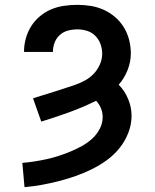

<svg xmlns="http://www.w3.org/2000/svg" viewBox="-20 -558 640 791"><path d="M81 213 72 113Q97 111 122.5 107Q148 103 173 97.5Q198 92 222.5 84Q247 76 271 66Q295 56 317.5 43.5Q340 31 359 14Q378 -3 390.5 -26.5Q403 -50 403 -76Q403 -94 396 -111.5Q389 -129 376 -143Q322 -116 265 -95.5Q208 -75 150 -57L116 -153Q137 -160 159 -166.5Q181 -173 202.5 -180Q224 -187 246 -194Q268 -201 289.5 -208.5Q311 -216 331 -227Q351 -238 366.5 -254.5Q382 -271 391.5 -292.5Q401 -314 401 -337Q401 -357 394 -376.5Q387 -396 372.5 -410.5Q358 -425 338.5 -431Q319 -437 299 -437Q279 -437 260 -432Q241 -427 226.5 -414Q212 -401 205 -382.5Q198 -364 198 -345Q198 -345 198 -344.5Q198 -344 198 -344H79Q79 -345 79 -345Q79 -345 79 -346Q79 -373 86.5 -400Q94 -427 108.5 -450Q123 -473 144.5 -491Q166 -509 191 -519.5Q216 -530 243.5 -534Q271 -538 299 -538Q327 -538 354.5 -533.5Q382 -529 407.5 -517.5Q433 -506 454.5 -487.5Q476 -469 490.5 -445Q505 -421 512 -393.5Q519 -366 519 -338Q519 -303 505.5 -269Q492 -235 469 -209Q494 -184 508 -150Q522 -116 522 -81Q522 -45 508.5 -10.5Q495 24 472.5 52Q450 80 420.5 101.5Q391 123 358.5 139Q326 155 292 167Q258 179 223 188Q188 197 152.5 203.5Q117 210 81 213Z"/></svg>

Font: Iosevka Curly Extended
Style: Bold
Weight: 700
Width: 7
Monospace: yes
Designer: Belleve Invis
Foundry: Belleve Invis
Version: Version 11.1.0; ttfautohint (v1.8.3)